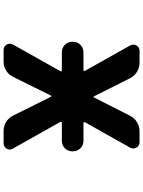

<svg xmlns="http://www.w3.org/2000/svg" viewBox="112 -908 776 1040"><g transform="rotate(90 500.0 -388.0)"><path d="M689.5 -19.5Q663.1 -19.5 640.6 -33.2Q618.2 -46.9 606.4 -70.3L503.9 -276.4Q502.9 -278.3 501 -278.3Q499 -278.3 498 -276.4L396.5 -71.3Q384.8 -46.9 362.3 -33.2Q339.8 -19.5 313.5 -19.5H251Q231.4 -19.5 221.7 -36.1Q216.8 -43.9 216.8 -52.7Q216.8 -61.5 220.7 -69.3L366.2 -328.1Q367.2 -330.1 365.7 -332.5Q364.3 -335 362.3 -335H263.7Q239.3 -335 222.7 -351.6Q206.1 -368.2 206.1 -392.6V-394.5Q206.1 -418.9 222.7 -435.5Q239.3 -452.1 263.7 -452.1H360.4Q362.3 -452.1 363.8 -454.6Q365.2 -457 364.3 -459L225.6 -706.1Q221.7 -713.9 221.7 -722.7Q221.7 -731.4 226.6 -739.3Q236.3 -755.9 255.9 -755.9H319.3Q345.7 -755.9 368.7 -742.2Q391.6 -728.5 403.3 -705.1L502 -508.8Q502.9 -506.8 504.9 -506.8Q506.8 -506.8 507.8 -508.8L607.4 -705.1Q619.1 -728.5 642.1 -742.2Q665 -755.9 691.4 -755.9H750Q769.5 -755.9 779.3 -739.3Q784.2 -731.4 784.2 -722.7Q784.2 -713.9 780.3 -706.1L641.6 -459Q640.6 -457 642.1 -454.6Q643.6 -452.1 645.5 -452.1H742.2Q766.6 -452.1 783.2 -435.5Q799.8 -418.9 799.8 -394.5V-392.6Q799.8 -368.2 783.2 -351.6Q766.6 -335 742.2 -335H643.6Q641.6 -335 640.1 -332.5Q638.7 -330.1 639.6 -328.1L785.2 -69.3Q790 -61.5 790 -52.7Q790 -43.9 785.2 -36.1Q775.4 -19.5 755.9 -19.5Z"/></g></svg>

Font: Rounded Mgen+ 1m bold
Style: Bold
Weight: 700
Designer: [Source Han Sans]
Ryoko NISHIZUKA  (kana & ideographs); Paul D. Hunt (Latin, Greek & Cyrillic); Wenlong ZHANG  (bopomofo
Version: Version 1.059.20150602